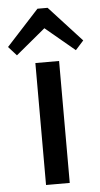

<svg xmlns="http://www.w3.org/2000/svg" viewBox="-88 -813 443 847"><g transform="rotate(-5 133.5 -389.0)"><path d="M186 -540V0H81V-540ZM-33 -621 111 -778H156L300 -621L264 -581L107 -712H161L3 -581Z"/></g></svg>

Font: Pathway Extreme Medium
Style: Regular
Weight: 500
Designer: Eduardo Rodriguez Tunni
Foundry: Eduardo Rodriguez Tunni
Version: Version 1.001;gftools[0.9.26]